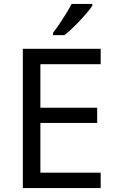

<svg xmlns="http://www.w3.org/2000/svg" viewBox="-20 -964 596 984"><path d="M496 0H97V-714H496V-635H187V-412H478V-334H187V-79H496ZM453 -934Q441 -916 416 -887.5Q391 -859 362.5 -830.5Q334 -802 310 -784H252V-796Q267 -815 284.5 -841Q302 -867 319 -894.5Q336 -922 347 -944H453Z"/></svg>

Font: Noto Sans Batak
Style: Regular
Weight: 400
Designer: Monotype Design Team
Foundry: Monotype Imaging Inc.
Version: Version 2.002; ttfautohint (v1.8.4.7-5d5b)